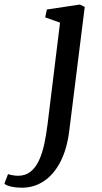

<svg xmlns="http://www.w3.org/2000/svg" viewBox="-141 -587 456 861"><path d="M169.6 -0.7Q159.6 80.9 130.2 138Q100.8 195 56.4 224.9Q12.1 254.8 -43.3 254.8Q-68.4 254.8 -90.4 249.9Q-112.4 245.1 -121.3 236.8L-105 193.7Q-98 196.4 -84.8 198.8Q-71.5 201.2 -60.3 201.2Q-26.8 201.2 -3.9 182.8Q18.9 164.5 33.8 132.5Q48.6 100.4 57.6 58.8Q66.5 17.2 72.2 -29.2L128.2 -485.4L61.7 -509.1L69.2 -544.4L217 -566.6L239 -556Z"/></svg>

Font: Merriweather Light
Style: Italic
Weight: 300
Italic angle: -7.8°
Designer: Eben Sorkin
Foundry: Eben Sorkin
Version: Version 2.101